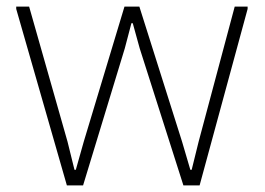

<svg xmlns="http://www.w3.org/2000/svg" viewBox="-20 -560 801 580"><path d="M29 -533V-540H68L184 -132L205 -47H209L233 -132L356 -540H401L530 -132L555 -47H559L580 -132L689 -540H728V-533L583 0H534L402 -414L381 -490H377L357 -414L231 0H182Z"/></svg>

Font: Encode Sans Normal
Style: Thin
Weight: 100
Designer: Pablo Impallari, Andres Torresi
Foundry: Pablo Impallari, Andres Torresi
Version: Version 1.000; ttfautohint (v1.00) -l 8 -r 50 -G 200 -x 14 -